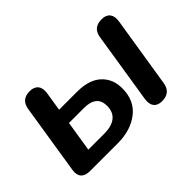

<svg xmlns="http://www.w3.org/2000/svg" viewBox="-93 -726 962 962"><g transform="rotate(-45 388.0 -244.5)"><path d="M100 0Q68 0 53 -17Q38 -34 43 -66L102 -439Q111 -497 170 -497Q201 -497 215.5 -479Q230 -461 225 -428L209 -327H336Q421 -327 465 -286.5Q509 -246 509 -179Q509 -93 449.5 -46.5Q390 0 297 0ZM604 8Q574 8 560 -10Q546 -28 551 -61L611 -440Q620 -497 680 -497Q711 -497 725 -479Q739 -461 734 -428L674 -51Q665 8 604 8ZM171 -82H284Q337 -82 365 -104.5Q393 -127 393 -171Q393 -245 303 -245H197Z"/></g></svg>

Font: Nunito
Style: Bold Italic
Weight: 700
Italic angle: -9°
Designer: Vernon Adams
Foundry: Vernon Adams
Version: Version 3.601; ttfautohint (v1.8.2.53-6de2)